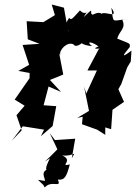

<svg xmlns="http://www.w3.org/2000/svg" viewBox="-20 -588 602 850"><path d="M338 -423C329 -402 339 -388 388 -384C363 -401 376 -410 416 -383C375 -364 436 -378 417 -370L367 -276H409L362 -174L352 -205L374 -97L322 -66L346 -71L343 -38L410 -14L446 9V-24L472 -16L478 -102L529 -137L504 -193L517 -216L543 -289L559 -316L562 -364C498 -315 544 -366 554 -379C556 -397 561 -392 499 -417C508 -452 540 -462 521 -501C529 -505 508 -499 542 -503C471 -497 484 -481 473 -554C509 -498 443 -544 427 -525C431 -500 444 -550 391 -523C370 -527 406 -566 350 -512C384 -569 366 -507 334 -542C299 -504 296 -497 286 -509C258 -465 282 -478 283 -443L263 -554L209 -568L223 -521L172 -490L98 -494L103 -414L155 -394L80 -389L109 -301L61 -274L111 -265V-242L45 -147L89 -120L53 -78L76 -11L32 35L81 -29L175 -14L161 15L213 -30L229 -118L173 -122L195 -205L250 -181L201 -234L260 -258L242 -352L247 -343C239 -366 279 -407 306 -391C313 -378 335 -386 362 -415ZM148 208 172 231 178 242C208 207 255 248 236 207C267 211 275 192 289 140C239 151 309 123 255 100C305 107 321 73 298 112L313 26L223 32L200 1L234 73C180 130 160 139 201 113C180 154 175 178 207 157C148 167 185 205 178 213Z"/></svg>

Font: Asimov Aggro
Style: CondIt
Weight: 500
Designer: Google
Version: Version 2.000980; 2014